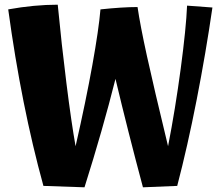

<svg xmlns="http://www.w3.org/2000/svg" viewBox="-20 -790 940 818"><path d="M885 -758Q857 -565 818 -365.5Q779 -166 735 2L589 8Q525 -231 472 -454Q418 -239 340 8L165 2Q71 -339 15 -750Q126 -770 226 -770Q242 -603 263 -435.5Q284 -268 302 -167Q346 -360 373.5 -513Q401 -666 408 -750Q501 -760 566 -760Q577 -684 606 -551.5Q635 -419 696 -167Q727 -326 750 -498Q773 -670 777 -766Z"/></svg>

Font: Otomanopee
Style: Regular
Weight: 400
Designer: Das Ende der Wildnis
Foundry: Gutenberg Labo
Version: Version 3.000